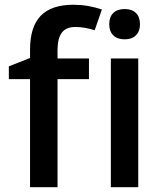

<svg xmlns="http://www.w3.org/2000/svg" viewBox="-20 -785 682 805"><path d="M353 -453.1H221.2V0H106V-453.1H17.1V-506.8L106 -542V-577.1Q106 -672.9 150.9 -719Q195.8 -765.1 288.1 -765.1Q348.6 -765.1 407.2 -745.1L377 -658.2Q334.5 -671.9 295.9 -671.9Q256.8 -671.9 239 -647.7Q221.2 -623.5 221.2 -575.2V-540H353ZM559.6 0H444.8V-540H559.6ZM438 -683.1Q438 -713.9 454.8 -730.5Q471.7 -747.1 502.9 -747.1Q533.2 -747.1 550 -730.5Q566.9 -713.9 566.9 -683.1Q566.9 -653.8 550 -637Q533.2 -620.1 502.9 -620.1Q471.7 -620.1 454.8 -637Q438 -653.8 438 -683.1Z"/></svg>

Font: f1_44652          
Style: Regular
Weight: 600
Foundry: Ascender Corporation
Version: Version 1.10